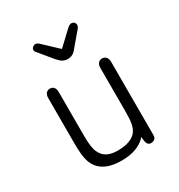

<svg xmlns="http://www.w3.org/2000/svg" viewBox="-144 -669 721 775"><g transform="rotate(-30 216.5 -281.0)"><path d="M316 -33Q317 -7 323 0.5Q329 8 337 8Q348 8 355 2.5Q362 -3 362 -16V-357Q362 -371 355 -379Q348 -387 337 -387Q325 -387 318.5 -379Q312 -371 312 -357V-154Q312 -118 308 -97.5Q304 -77 293 -63Q268 -33 207 -33Q178 -33 159 -42.5Q140 -52 130 -73Q118 -94 118 -151V-357Q118 -371 111.5 -379Q105 -387 94 -387Q82 -387 75.5 -379Q69 -371 69 -357V-147Q69 -117 71 -97.5Q73 -78 77 -64Q99 10 201 10Q277 10 316 -33ZM216 -501 149 -564Q141 -572 133 -572Q126 -572 120 -567Q114 -562 114 -555Q114 -548 120 -542L171 -480Q184 -465 194 -459.5Q204 -454 217 -454Q230 -454 240 -459.5Q250 -465 262 -481L313 -541Q318 -548 318 -555Q318 -562 313 -567Q308 -572 300 -572Q293 -572 283 -564Z"/></g></svg>

Font: Beiruti Light
Style: Regular
Weight: 300
Designer: Arlette Boutros
Foundry: Boutros
Version: Version 1.41